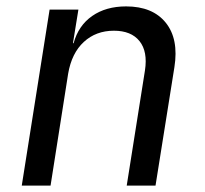

<svg xmlns="http://www.w3.org/2000/svg" viewBox="-20 -580 640 600"><path d="M48 0 135 -550H225L208 -445H210Q225 -500 268 -530Q311 -560 374 -560Q457 -560 498 -509Q539 -458 525 -370L466 0H376L433 -360Q442 -419 416 -451.5Q390 -484 336 -484Q280 -484 242 -449Q204 -414 193 -350L138 0Z"/></svg>

Font: NKDuy Mono
Style: Italic
Weight: 400
Italic angle: -9°
Monospace: yes
Designer: NKDuy
Foundry: NKDuy
Version: Version 2.251; ttfautohint (v1.8.4.7-5d5b)